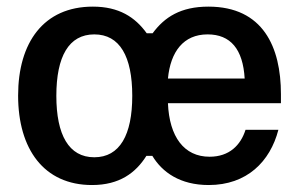

<svg xmlns="http://www.w3.org/2000/svg" viewBox="-20 -532 873 565"><path d="M250.8 12.5C331.7 12.5 379.2 -23.3 410.8 -73.3H428.3C457.5 -25 510 12.5 594.2 12.5C706.7 12.5 775 -56.7 799.2 -150H702.5C688.3 -105 655 -70.8 596.7 -70.8C521.7 -70.8 478.3 -129.2 474.2 -228.3H806.7V-255C806.7 -393.3 754.2 -512.5 593.3 -512.5C511.7 -512.5 464.2 -481.7 429.2 -434.2H411.7C377.5 -481.7 330 -512.5 253.3 -512.5C108.3 -512.5 33.3 -406.7 33.3 -250.8C33.3 -93.3 109.2 12.5 250.8 12.5ZM257.5 -69.2C182.5 -69.2 145.8 -135 145.8 -250C145.8 -365.8 182.5 -430.8 257.5 -430.8C332.5 -430.8 369.2 -365.8 369.2 -250C369.2 -135 332.5 -69.2 257.5 -69.2ZM474.2 -300.8C481.7 -380 520 -430.8 590.8 -430.8C658.3 -430.8 695 -387.5 700 -300.8Z"/></svg>

Font: Familjen Grotesk Medium
Style: Regular
Weight: 500
Designer: Anders Wikstroem, Jonas Baeckman, Matilda Gysing, Kristian Moeller
Foundry: Familjen STHLM AB
Version: Version 2.000